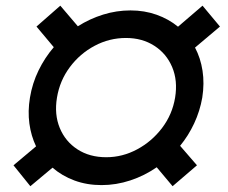

<svg xmlns="http://www.w3.org/2000/svg" viewBox="-20 -639 800 673"><path d="M335.9 9.8Q284.7 9.8 241 -6.3Q197.3 -22.5 164.1 -51.3L86.4 13.7L27.3 -59.6L106.4 -126Q88.9 -162.6 83 -205.8Q77.1 -249 85 -296.9Q93.3 -347.2 115 -391.8Q136.7 -436.5 168.5 -473.6L107.9 -545.9L191.4 -619.1L252.9 -546.9Q294.4 -573.2 341.6 -587.9Q388.7 -602.5 437.5 -602.5Q486.3 -602.5 528.8 -587.4Q571.3 -572.3 604 -545.4L689.9 -619.1L751 -545.9L663.6 -472.2Q683.1 -435.5 689.9 -391.1Q696.8 -346.7 689 -296.9Q680.7 -249.5 660.6 -206.5Q640.6 -163.6 611.3 -127.9L670.4 -59.6L585 13.7L529.3 -52.7Q486.3 -22.9 436.8 -6.6Q387.2 9.8 335.9 9.8ZM352.5 -87.9Q409.2 -87.9 460.7 -115.5Q512.2 -143.1 548.1 -190.4Q584 -237.8 593.8 -296.9Q603.5 -356.4 583.5 -403.8Q563.5 -451.2 521 -478.5Q478.5 -505.9 421.4 -505.9Q363.3 -505.9 311.8 -478.5Q260.3 -451.2 224.9 -403.8Q189.5 -356.4 179.7 -296.9Q169.9 -237.8 189.5 -190.4Q209 -143.1 251.5 -115.5Q293.9 -87.9 352.5 -87.9Z"/></svg>

Font: Inter Display Extra Bold
Style: Italic
Weight: 800
Italic angle: -9.39999°
Designer: Rasmus Andersson
Foundry: rsms
Version: Version 4.000;git-4fc901f